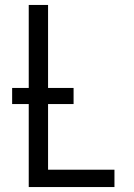

<svg xmlns="http://www.w3.org/2000/svg" viewBox="-20 -755 540 775"><path d="M96 0V-335H29V-400H96V-735H174V-400H277V-335H174V-70H442V0Z"/></svg>

Font: Iosevka Term SS14
Style: Regular
Weight: 400
Monospace: yes
Designer: Belleve Invis
Foundry: Belleve Invis
Version: Version 24.1.1; ttfautohint (v1.8.4)